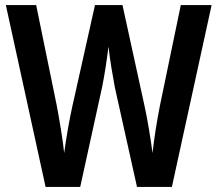

<svg xmlns="http://www.w3.org/2000/svg" viewBox="-20 -734 854 754"><path d="M811 -714H690L608 -319C597 -263 585 -190 579 -133C571 -194 559 -266 548 -316L461 -714H353L264 -316C253 -267 240 -193 232 -133C227 -184 214 -260 203 -319L122 -714H3L159 0H295L381 -392C391 -440 401 -509 406 -551C412 -495 424 -430 431 -391L518 0H655Z"/></svg>

Font: Noto Sans Thai Cond SemBd
Style: Regular
Weight: 600
Width: 3
Designer: Monotype Design Team
Foundry: Monotype Imaging Inc.
Version: Version 2.002